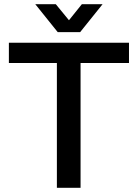

<svg xmlns="http://www.w3.org/2000/svg" viewBox="-20 -888 652 908"><path d="M249 0V-590H22V-686H590V-590H361V0ZM147 -868H244L331 -762L281 -761L367 -868H465L359 -736H253Z"/></svg>

Font: Archivo SemiBold Medium
Style: Regular
Weight: 500
Version: Version 2.001